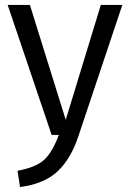

<svg xmlns="http://www.w3.org/2000/svg" viewBox="-20 -546 526 777"><path d="M475 -526 298 3Q268 95 214 146.5Q160 198 61 211L51 145Q127 131 160 99.5Q193 68 218 0H189L11 -526H101L246 -61L388 -526Z"/></svg>

Font: FiraSans
Style: Regular
Weight: 350
Designer: Carrois Corporate & Edenspiekermann AG
Foundry: Carrois Corporate GbR & Edenspiekermann AG
Version: Version 3.106;PS 003.106;hotconv 1.0.70;makeotf.lib2.5.58329